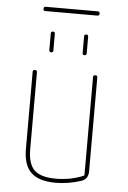

<svg xmlns="http://www.w3.org/2000/svg" viewBox="-57 -867 614 919"><g transform="rotate(5 250.0 -407.5)"><path d="M245.1 9.8Q165 9.8 127.4 -25.9Q89.8 -61.5 89.8 -139.6V-509.8Q89.8 -519.5 100.1 -519.5Q110.4 -519.5 110.4 -509.8V-139.6Q110.4 -69.3 141.1 -39.6Q171.9 -9.8 245.1 -9.8Q315.4 -9.8 376 -35.2Q379.9 -36.1 379.9 -42V-509.8Q379.9 -519.5 390.1 -519.5Q400.4 -519.5 400.4 -509.8V-58.6Q400.4 -20.5 366.2 -9.8Q305.7 9.8 245.1 9.8ZM125 -804.7Q115.2 -804.7 115.2 -814.9Q115.2 -825.2 125 -825.2H375Q384.8 -825.2 384.8 -814.9Q384.8 -804.7 375 -804.7ZM320.3 -700.2Q320.3 -710 330.1 -710Q339.8 -710 339.8 -700.2V-620.1Q339.8 -610.4 330.1 -610.4Q320.3 -610.4 320.3 -620.1ZM160.2 -700.2Q160.2 -710 169.9 -710Q179.7 -710 179.7 -700.2V-620.1Q179.7 -610.4 169.9 -610.4Q160.2 -610.4 160.2 -620.1Z"/></g></svg>

Font: Rounded Mgen+ 1mn thin
Style: Regular
Weight: 100
Designer: [Source Han Sans]
Ryoko NISHIZUKA  (kana & ideographs); Paul D. Hunt (Latin, Greek & Cyrillic); Wenlong ZHANG  (bopomofo
Version: Version 1.059.20150602